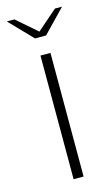

<svg xmlns="http://www.w3.org/2000/svg" viewBox="-125 -664 413 705"><g transform="rotate(-15 82.0 -311.5)"><path d="M-23 -623H6L83 -556L160 -623H187L103 -536H61ZM64 -470H102V0H64Z"/></g></svg>

Font: Smooch Sans Thin Light
Style: Regular
Weight: 300
Version: Version 1.010